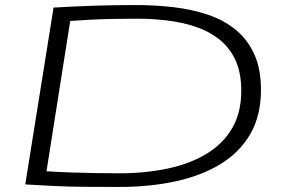

<svg xmlns="http://www.w3.org/2000/svg" viewBox="-20 -730 1115 760"><path d="M452 10Q375 10 315 9.5Q255 9 199.5 6.5Q144 4 80 0L192 -700Q276 -705 355 -707.5Q434 -710 519 -710Q595 -710 667.5 -701.5Q740 -693 802.5 -672Q865 -651 912 -613Q959 -575 986 -516.5Q1013 -458 1013 -375Q1013 -272 970.5 -199Q928 -126 852 -80Q776 -34 674 -12Q572 10 452 10ZM452 -44Q556 -44 644.5 -63Q733 -82 798 -121.5Q863 -161 899 -222.5Q935 -284 935 -371Q935 -443 911.5 -493Q888 -543 847 -575Q806 -607 753 -624.5Q700 -642 641 -649Q582 -656 522 -656Q473 -656 422.5 -655Q372 -654 329 -651.5Q286 -649 258 -647L164 -52Q212 -49 256.5 -47.5Q301 -46 348 -45Q395 -44 452 -44Z"/></svg>

Font: Georama ExtraExtended Light
Style: Italic
Weight: 300
Width: 8
Italic angle: -9°
Designer: Jean-Baptiste Levee
Foundry: Production Type
Version: Version 1.000